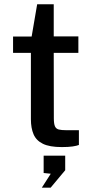

<svg xmlns="http://www.w3.org/2000/svg" viewBox="-20 -689 436 904"><path d="M271 3.5Q213.5 3.5 182 -12Q150.5 -27.5 138 -56.8Q125.5 -86 125.5 -127.5V-440H41.5V-517H129L155 -669H233V-517.5H349V-440H233L233.5 -131.5Q233.5 -106 238.8 -94.2Q244 -82.5 256.8 -79.2Q269.5 -76 291.5 -76H351.5V-6.5Q342 -2.5 322.2 0.5Q302.5 3.5 271 3.5ZM177 194.5 219 129 185.5 125.5V44H287V112.5L218.5 194.5Z"/></svg>

Font: Public Sans Thin Medium
Style: Regular
Weight: 500
Version: Version 2.001